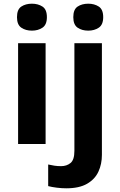

<svg xmlns="http://www.w3.org/2000/svg" viewBox="-20 -780 650 1040"><path d="M227 -546V0H78V-546ZM153 -760Q186 -760 210 -744.5Q234 -729 234 -687Q234 -646 210 -630Q186 -614 153 -614Q119 -614 95.5 -630Q72 -646 72 -687Q72 -729 95.5 -744.5Q119 -760 153 -760ZM339 240Q314 240 286.5 236.5Q259 233 241 228V111Q259 115 275 117.5Q291 120 311 120Q341 120 362 103Q383 86 383 37V-546H532V59Q532 109 513 150Q494 191 451.5 215.5Q409 240 339 240ZM377 -687Q377 -729 400.5 -744.5Q424 -760 458 -760Q491 -760 515 -744.5Q539 -729 539 -687Q539 -646 515 -630Q491 -614 458 -614Q424 -614 400.5 -630Q377 -646 377 -687Z"/></svg>

Font: Noto Sans Devanagari
Style: Bold
Weight: 700
Version: Version 2.003